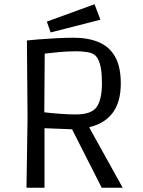

<svg xmlns="http://www.w3.org/2000/svg" viewBox="-20 -886 675 906"><path d="M105 0 110 -329 107 -695Q122 -697 160 -700Q198 -703 244 -705.5Q290 -708 328 -708Q396 -708 446 -687Q496 -666 523 -618.5Q550 -571 550 -492Q550 -405 512 -354Q474 -303 402 -286V-283L559 0H460L320 -276L190 -281V0ZM338 -346Q412 -346 436.5 -381.5Q461 -417 461 -493Q461 -555 450.5 -587.5Q440 -620 422 -630Q411 -637 388.5 -640.5Q366 -644 340 -644Q299 -644 256.5 -640Q214 -636 191 -633L189 -356Q224 -352 263.5 -349Q303 -346 338 -346ZM219 -733 201 -784 426 -866 454 -793Z"/></svg>

Font: Ruda
Style: Regular
Weight: 400
Designer: Mariela Monsalve and Angelina Sanchez
Foundry: Mariela Monsalve and Angelina Sanchez
Version: Version 2.000